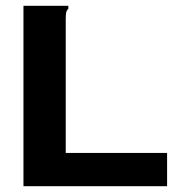

<svg xmlns="http://www.w3.org/2000/svg" viewBox="-20 -643 640 663"><path d="M61 -623H216V-613Q210 -607 208.5 -599.5Q207 -592 207 -576V-115H557V0H61Z"/></svg>

Font: Inconsolata Expanded Black
Style: Regular
Weight: 900
Width: 7
Monospace: yes
Designer: Raph Levien, Cyreal, Brenton Simpson
Foundry: Raph Levien, Cyreal, Google
Version: Version 3.001; ttfautohint (v1.8.2.53-6de2)